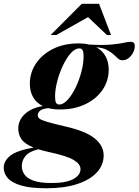

<svg xmlns="http://www.w3.org/2000/svg" viewBox="-98 -752 726 1004"><path d="M144.5 232.5Q60.5 232.5 11.8 217.8Q-37 203 -57.8 178.8Q-78.5 154.5 -78.5 125.5Q-78.5 89.5 -44.2 62.2Q-10 35 77.5 19.5Q31 0.5 14.2 -24.2Q-2.5 -49 -2.5 -79.5Q-2.5 -123 31.2 -155Q65 -187 125.5 -197.5Q91.5 -214.5 74.8 -244.5Q58 -274.5 58 -314.5Q58 -372.5 90.5 -420.5Q123 -468.5 180.2 -496.8Q237.5 -525 313 -525Q342.5 -525 367.5 -519Q441.5 -515 484 -519Q526.5 -523 549.2 -528.2Q572 -533.5 585.5 -533.5Q607 -533.5 607 -512Q607 -485.5 588 -461.2Q569 -437 541.5 -437Q529 -437 518.8 -446.2Q508.5 -455.5 495 -468Q481.5 -480.5 460.5 -491.2Q439.5 -502 405.5 -505Q438 -487.5 454.2 -457.2Q470.5 -427 470.5 -388Q470.5 -329 438 -281.8Q405.5 -234.5 348 -207Q290.5 -179.5 216 -179.5Q182 -179.5 154.5 -186.5Q123 -183.5 111.2 -172.8Q99.5 -162 99.5 -149.5Q99.5 -140 107.5 -132.5Q115.5 -125 146.5 -115.5Q177.5 -106 246.5 -90Q351 -66 397.5 -28Q444 10 444 60.5Q444 111 408.2 149.8Q372.5 188.5 305.5 210.5Q238.5 232.5 144.5 232.5ZM211.5 -205.5Q234 -205.5 256.5 -230.8Q279 -256 297.8 -295Q316.5 -334 327.8 -377.2Q339 -420.5 339 -456.5Q339 -481 333.5 -490Q328 -499 317 -499Q294.5 -499 272 -473.8Q249.5 -448.5 231 -409.2Q212.5 -370 201.2 -326.8Q190 -283.5 190 -247.5Q190 -223.5 195.2 -214.5Q200.5 -205.5 211.5 -205.5ZM16 116Q16 140 29.8 160.2Q43.5 180.5 77.5 192.8Q111.5 205 172 205Q248 205 285.5 184.2Q323 163.5 323 132.5Q323 106 287.2 84.5Q251.5 63 155.5 42.5Q126 36 102.5 28.5Q54 40.5 35 64Q16 87.5 16 116ZM167 -569 329.5 -732H420L482.5 -569H461L362.5 -662.5L196.5 -569Z"/></svg>

Font: Newsreader Display
Style: Bold Italic
Weight: 700
Italic angle: -17°
Designer: Hugues Gentile
Foundry: Production Type
Version: Version 1.001